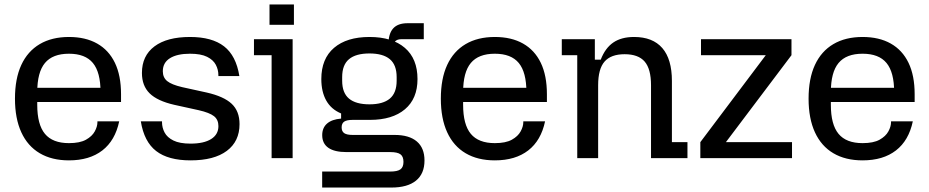

<svg xmlns="http://www.w3.org/2000/svg" viewBox="-20 -710 4172 862"><path d="M289.6 10Q212.8 10 158.5 -22Q104.2 -54 75.7 -116Q47.2 -178 47.2 -267Q47.2 -357 75.7 -418.5Q104.2 -480 158.5 -512Q212.8 -544 289.6 -544Q363.8 -544 416.1 -514.5Q468.4 -485 495.9 -428Q523.4 -371 523.4 -287V-252.2H110.6V-315.8H486.2L431.4 -273.2V-296.4Q431.4 -385.6 397.1 -427.2Q362.8 -468.8 289.6 -468.8Q216.4 -468.8 181.8 -427.2Q147.2 -385.6 147.2 -296.4V-239.4Q147.2 -150.6 181.8 -109Q216.4 -67.4 289.6 -67.4Q338.4 -67.4 365.9 -82.7Q393.4 -98 405.4 -120Q417.4 -142 417.4 -161.4V-165.4H515.2Q497.2 -79.4 439.6 -34.7Q382 10 289.6 10Z M835.6 10Q735.2 10 681 -32Q626.8 -74 612.2 -165.4H707.4V-161Q707.4 -137 719 -115Q730.6 -93 758.6 -79.1Q786.6 -65.2 835.6 -65.2Q895.2 -65.2 927.9 -85.7Q960.6 -106.2 960.6 -143.8Q960.6 -172.8 940.6 -188.5Q920.6 -204.2 872.4 -215.2L762.4 -239.4Q686.4 -256.8 651.8 -290.9Q617.2 -325 617.2 -382.4Q617.2 -459.6 673.5 -501.8Q729.8 -544 833 -544Q931.8 -544 985.9 -502Q1040 -460 1054.6 -368.6H960.4V-373Q960.4 -397 949 -419Q937.6 -441 909.8 -454.9Q882 -468.8 833 -468.8Q775.4 -468.8 743.2 -448.8Q711 -428.8 711 -390.2Q711 -361.8 730.8 -345.8Q750.6 -329.8 797.8 -318.8L907.8 -294.6Q984.8 -277.2 1020.1 -244.1Q1055.4 -211 1055.4 -152.6Q1055.4 -75.4 998.4 -32.7Q941.4 10 835.6 10Z M1199.4 0V-462.2H1120.2V-534H1293.8V0ZM1190 -598.6V-690H1299.6V-598.6Z M1426.4 132V60.2H1732.2Q1764.2 60.2 1777.8 50.3Q1791.4 40.4 1791.4 16.8Q1791.4 -7.4 1777.8 -17.3Q1764.2 -27.2 1732.2 -27.2H1535.8Q1481.8 -27.2 1454.2 -46.4Q1426.6 -65.6 1426.6 -103.2Q1426.6 -136.2 1448.3 -155.2Q1470 -174.2 1511.4 -177.6V-200.6Q1466.6 -219.4 1444.6 -258.8Q1422.6 -298.2 1422.6 -355Q1422.6 -446.4 1479.7 -495.2Q1536.8 -544 1638.8 -544Q1740.8 -544 1797.6 -495.2Q1854.4 -446.4 1854.4 -355Q1854.4 -267 1798 -219.4Q1741.6 -171.8 1641.2 -171.8H1563.6Q1537 -171.8 1525.4 -164Q1513.8 -156.2 1513.8 -138Q1513.8 -120.2 1525.4 -112.2Q1537 -104.2 1563.6 -104.2H1751.6Q1817 -104.2 1851.4 -74.9Q1885.8 -45.6 1885.8 10.4Q1885.8 70 1847.6 101Q1809.4 132 1737.2 132ZM1638.8 -241.6Q1699.6 -241.6 1730.2 -267.3Q1760.8 -293 1760.8 -347.6V-364Q1760.8 -418.6 1730.2 -444.3Q1699.6 -470 1638.8 -470Q1577.6 -470 1546.9 -444.3Q1516.2 -418.6 1516.2 -364V-347.6Q1516.2 -293 1546.9 -267.3Q1577.6 -241.6 1638.8 -241.6ZM1723.8 -509.2Q1723.8 -558.4 1744.9 -582.1Q1766 -605.8 1809.6 -605.8H1882.6V-534H1781Q1743.2 -534 1743.2 -489.6Z M2201.6 10Q2124.8 10 2070.5 -22Q2016.2 -54 1987.7 -116Q1959.2 -178 1959.2 -267Q1959.2 -357 1987.7 -418.5Q2016.2 -480 2070.5 -512Q2124.8 -544 2201.6 -544Q2275.8 -544 2328.1 -514.5Q2380.4 -485 2407.9 -428Q2435.4 -371 2435.4 -287V-252.2H2022.6V-315.8H2398.2L2343.4 -273.2V-296.4Q2343.4 -385.6 2309.1 -427.2Q2274.8 -468.8 2201.6 -468.8Q2128.4 -468.8 2093.8 -427.2Q2059.2 -385.6 2059.2 -296.4V-239.4Q2059.2 -150.6 2093.8 -109Q2128.4 -67.4 2201.6 -67.4Q2250.4 -67.4 2277.9 -82.7Q2305.4 -98 2317.4 -120Q2329.4 -142 2329.4 -161.4V-165.4H2427.2Q2409.2 -79.4 2351.6 -34.7Q2294 10 2201.6 10Z M2571.6 0V-462.2H2502.2V-534H2650.6V-442H2677Q2697 -494.2 2733.4 -519.1Q2769.8 -544 2826.6 -544Q2910.4 -544 2953.5 -494.2Q2996.6 -444.4 2996.6 -346.6V-71.8H3066.4V0H2902.8V-327.4Q2902.8 -400.4 2874.3 -433.5Q2845.8 -466.6 2784.4 -466.6Q2723 -466.6 2694.2 -433.5Q2665.4 -400.4 2665.4 -327.4V0Z M3124.2 0V-71.8L3418 -462.2H3127.2V-534H3533.4V-462.2L3239 -71.8H3535.8V0Z M3852.6 10Q3775.8 10 3721.5 -22Q3667.2 -54 3638.7 -116Q3610.2 -178 3610.2 -267Q3610.2 -357 3638.7 -418.5Q3667.2 -480 3721.5 -512Q3775.8 -544 3852.6 -544Q3926.8 -544 3979.1 -514.5Q4031.4 -485 4058.9 -428Q4086.4 -371 4086.4 -287V-252.2H3673.6V-315.8H4049.2L3994.4 -273.2V-296.4Q3994.4 -385.6 3960.1 -427.2Q3925.8 -468.8 3852.6 -468.8Q3779.4 -468.8 3744.8 -427.2Q3710.2 -385.6 3710.2 -296.4V-239.4Q3710.2 -150.6 3744.8 -109Q3779.4 -67.4 3852.6 -67.4Q3901.4 -67.4 3928.9 -82.7Q3956.4 -98 3968.4 -120Q3980.4 -142 3980.4 -161.4V-165.4H4078.2Q4060.2 -79.4 4002.6 -34.7Q3945 10 3852.6 10Z"/></svg>

Font: Mozilla Headline ExtraLight
Style: Regular
Weight: 200
Designer: Studio DRAMA
Foundry: Studio DRAMA
Version: Version 1.000